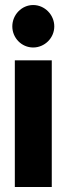

<svg xmlns="http://www.w3.org/2000/svg" viewBox="-20 -734 271 764"><path d="M29 -629C29 -583 66 -545 112 -545C157 -545 196 -582 196 -629C196 -675 158 -714 112 -714C66 -714 29 -675 29 -629ZM186 10V-494H39V10Z"/></svg>

Font: Bluebird
Style: SfBdNrw
Weight: 700
Designer: Jasper
Foundry: Cannot Into Space Fonts
Version: Version 0.98